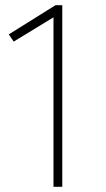

<svg xmlns="http://www.w3.org/2000/svg" viewBox="-20 -723 410 743"><path d="M187 0V-656L33 -562L14 -590L195 -703H221V0Z"/></svg>

Font: Zen Kaku Gothic New Light
Style: Regular
Weight: 300
Designer: Yoshimichi Ohira
Foundry: Positype
Version: Version 1.002